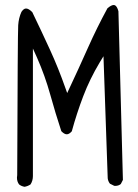

<svg xmlns="http://www.w3.org/2000/svg" viewBox="-20 -734 540 752"><path d="M108.9 -44.4V-50.8V-543.9L125 -508.3Q156.2 -437.5 176.8 -363.5Q197.3 -289.6 220.2 -220.2Q231.9 -208 241.5 -208Q251 -208 261.2 -219.7Q280.3 -289.6 305.9 -356.9Q331.5 -424.3 370.6 -489.7L385.3 -513.7L401.9 -35.6Q403.3 -23.9 410.6 -14.6L427.2 -6.3Q429.2 -5.9 430.7 -5.9Q444.3 -5.9 453.1 -13.2L461.4 -29.3L443.8 -689.9Q439.9 -704.6 433.6 -710.9Q430.2 -714.4 425.3 -714.4Q416 -714.4 400.9 -701.7Q359.9 -626.5 324.7 -547.4Q289.6 -468.3 243.2 -369.6L236.3 -388.7Q209 -466.8 175 -540.8Q141.1 -614.7 106.4 -686.5Q92.3 -700.7 82 -700.7Q72.8 -700.7 64 -687.5Q53.2 -663.6 51.3 -635.3Q49.3 -606.9 47.4 -48.8V-48.3Q46.4 -42.5 46.4 -38.1Q46.4 -22.9 54.7 -11.7Q64 -4.4 76.2 -2.4Q88.4 -4.4 99.6 -11.7Q108.9 -26.4 108.9 -44.4Z"/></svg>

Font: NaikaiFont
Style: Light
Weight: 300
Version: Version 1.89